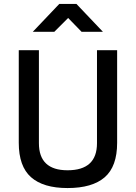

<svg xmlns="http://www.w3.org/2000/svg" viewBox="-20 -941 688 972"><path d="M177 -216Q177 -79 322 -79Q471 -79 471 -216V-687H573V-218Q573 -98 510 -43.5Q447 11 322 11Q199 11 137 -44Q75 -99 75 -218V-687H177ZM146 -780 280 -921H367L501 -780H393L325 -850L255 -780Z"/></svg>

Font: TitilliumText
Style: Medium
Weight: 500
Designer: Accademia di Belle Arti di Urbino and others
Foundry: Accademia di Belle Arti di Urbino and others.
Version: Version 60.001